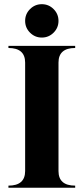

<svg xmlns="http://www.w3.org/2000/svg" viewBox="-20 -879 392 899"><path d="M120.6 -726.1Q97.7 -749 97.7 -781.2Q97.7 -813.5 120.6 -836.4Q143.6 -859.4 175.8 -859.4Q208 -859.4 231 -836.4Q253.9 -813.5 253.9 -781.2Q253.9 -749 231 -726.1Q208 -703.1 175.8 -703.1Q143.6 -703.1 120.6 -726.1ZM19.5 -664.1H332V-654.3Q253.9 -654.3 253.9 -585.9V-78.1Q253.9 -9.8 332 -9.8V0H19.5V-9.8Q97.7 -9.8 97.7 -78.1V-585.9Q97.7 -654.3 19.5 -654.3Z"/></svg>

Font: spinwerad
Style: Bold
Weight: 700
Width: 7
Version: Version 0.3